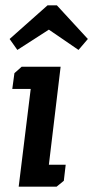

<svg xmlns="http://www.w3.org/2000/svg" viewBox="-20 -699 349 719"><path d="M34 -425 61 -449H207L163 -82H226L219 -22L192 0H50L95 -366H26ZM309 -553 274 -512 163 -588 45 -512 16 -553 158 -679H193Z"/></svg>

Font: Zilla Slab SemiBold
Style: Regular
Weight: 600
Designer: Typotheque.com
Foundry: Typotheque type foundry
Version: Version 1.0; 2017